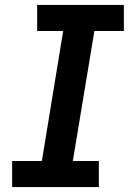

<svg xmlns="http://www.w3.org/2000/svg" viewBox="-20 -755 540 775"><path d="M29 0V-105H149L235 -630H130V-735H480V-630H361L274 -105H379V0Z"/></svg>

Font: Iosevka Slab Extrabold
Style: Italic
Weight: 800
Italic angle: -9°
Monospace: yes
Designer: Belleve Invis
Foundry: Belleve Invis
Version: Version 11.1.0; ttfautohint (v1.8.3)